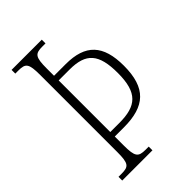

<svg xmlns="http://www.w3.org/2000/svg" viewBox="-216 -795 876 876"><g transform="rotate(-45 222.5 -357.0)"><path d="M34 0H229V-24H209C162 -24 152 -36 152 -109V-166H210C347 -166 410 -222 410 -365C410 -499 354 -558 227 -558H152V-605C152 -679 162 -690 209 -690H229V-714H34V-690H54C100 -690 110 -679 110 -605V-108C110 -35 100 -24 54 -24H34ZM210 -195H152V-528H222C328 -528 367 -484 367 -361C367 -234 320 -195 210 -195Z"/></g></svg>

Font: Noto Serif Sinhala ExtraCondensed ExtraLight
Style: Regular
Weight: 200
Width: 2
Designer: Jelle Bosma - Monotype Design Team
Foundry: Monotype Imaging Inc.
Version: Version 2.007